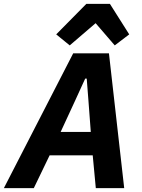

<svg xmlns="http://www.w3.org/2000/svg" viewBox="-55 -974 733 994"><path d="M588 0H441L425 -170H202L120 0H-35L324 -698H509ZM415 -291 403 -451 394 -567H386L333 -451L259 -291ZM392 -954H514L614 -796L539 -739L440 -854L306 -739L236 -796Z"/></svg>

Font: IBM Plex Sans
Style: Italic
Weight: 400
Italic angle: -11.31°
Designer: Mike Abbink, Paul van der Laan, Pieter van Rosmalen
Foundry: Bold Monday
Version: Version 3.201